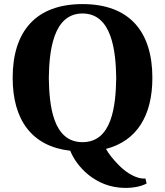

<svg xmlns="http://www.w3.org/2000/svg" viewBox="-20 -727 808 940"><path d="M42 -346C42 -140 136 -10 324 11C352 83 444 193 594 193C635 193 674 185 698 171L692 147H681C655 147 606 128 559 79C535 54 513 28 499 2C650 -37 726 -161 726 -346C726 -572 614 -707 384 -707C154 -707 42 -572 42 -346ZM219 -346C221 -474 239 -661 384 -661C529 -661 547 -474 549 -346C547 -210 529 -31 384 -31C239 -31 221 -210 219 -346Z"/></svg>

Font: Heuristica
Style: Bold
Weight: 700
Version: Version 1.0.1